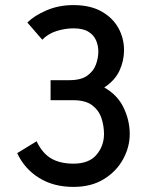

<svg xmlns="http://www.w3.org/2000/svg" viewBox="-20 -732 580 758"><path d="M124.5 -174.3Q147 -127 182.1 -106.4Q217.3 -85.9 270 -85.9Q331.1 -85.9 360.8 -120.8Q390.6 -155.8 390.6 -203.1Q390.6 -234.9 380.6 -265.4Q370.6 -295.9 344.2 -316.2Q317.9 -336.4 268.6 -336.4H179.7V-415.5H253.9Q300.3 -415.5 325 -433.6Q349.6 -451.7 358.9 -477.8Q368.2 -503.9 368.2 -528.8Q368.2 -551.3 359.4 -572.3Q350.6 -593.3 329.1 -606.7Q307.6 -620.1 270 -620.1Q237.3 -620.1 203.6 -609.6Q169.9 -599.1 147 -575.2L87.9 -643.1Q116.2 -670.9 164.3 -691.4Q212.4 -711.9 270 -711.9Q335.9 -711.9 380.4 -687Q424.8 -662.1 447.3 -621.6Q469.7 -581.1 469.7 -533.7Q469.7 -492.2 451.7 -453.1Q433.6 -414.1 391.6 -386.7Q443.8 -357.4 468 -306.9Q492.2 -256.3 492.2 -203.1Q492.2 -151.4 465.8 -103.3Q439.5 -55.2 389.9 -24.7Q340.3 5.9 270 5.9Q191.4 5.9 134 -29.8Q76.7 -65.4 47.9 -127.4Z"/></svg>

Font: Kay Pho Du
Style: Bold
Weight: 700
Designer: Victor Gaultney, Khu Oo Reh
Foundry: SIL International
Version: Version 3.000